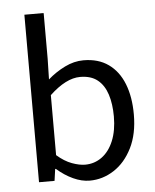

<svg xmlns="http://www.w3.org/2000/svg" viewBox="-52 -756 657 813"><g transform="rotate(-5 276.5 -350.0)"><path d="M297 12Q263 12 227 -4.5Q191 -21 158 -50H155L148 0H82V-712H164V-518L162 -430Q195 -459 234.5 -478.5Q274 -498 314 -498Q377 -498 420 -467.5Q463 -437 485 -381.5Q507 -326 507 -251Q507 -168 477.5 -109Q448 -50 400 -19Q352 12 297 12ZM283 -57Q323 -57 354.5 -80Q386 -103 404 -146.5Q422 -190 422 -250Q422 -303 409 -343.5Q396 -384 368 -406.5Q340 -429 294 -429Q264 -429 231.5 -412.5Q199 -396 164 -363V-108Q196 -80 227.5 -68.5Q259 -57 283 -57Z"/></g></svg>

Font: Source Sans 3
Style: Regular
Weight: 400
Designer: Paul D. Hunt
Foundry: Adobe
Version: Version 3.046;hotconv 1.0.118;makeotfexe 2.5.65603